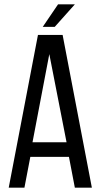

<svg xmlns="http://www.w3.org/2000/svg" viewBox="-20 -860 462 880"><path d="M323 -840H246L176 -737H231ZM119 -141H296L323 0H401L267 -700H154L20 0H92ZM129 -208 206 -612 285 -208Z"/></svg>

Font: SVN-Bebas Neue
Style: Regular
Weight: 400
Designer: Ryoichi Tsunekawa
Foundry: Ryoichi Tsunekawa
Version: Version 001.003